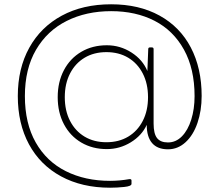

<svg xmlns="http://www.w3.org/2000/svg" viewBox="-20 -671 1023 895"><path d="M679 -450H688Q696 -450 696 -442V-95Q696 -48 712 -27.5Q728 -7 763 -7Q800 -7 828 -35.5Q856 -64 871.5 -113.5Q887 -163 887 -223Q887 -350 837.5 -439.5Q788 -529 700.5 -574Q613 -619 498 -619Q382 -619 291 -573.5Q200 -528 148 -439Q96 -350 96 -223Q96 -96 146.5 -7Q197 82 287 127Q377 172 493 172Q537 172 583 164H586Q593 164 593 171V186Q593 197 559 200.5Q525 204 493 204Q362 204 264.5 151Q167 98 115 1.5Q63 -95 63 -223Q63 -352 116.5 -448.5Q170 -545 268 -598Q366 -651 498 -651Q628 -651 723.5 -598.5Q819 -546 869.5 -449.5Q920 -353 920 -224Q920 -155 900.5 -98Q881 -41 845 -8Q809 25 763 25Q714 25 689 -4Q664 -33 664 -89Q641 -39 589.5 -7.5Q538 24 478 24Q411 24 359 -6.5Q307 -37 278 -92Q249 -147 249 -218Q249 -289 278 -344Q307 -399 359 -429.5Q411 -460 478 -460Q540 -460 592.5 -426.5Q645 -393 667 -340L671 -442Q671 -450 679 -450ZM670 -218Q670 -281 645.5 -328.5Q621 -376 577.5 -402Q534 -428 476 -428Q418 -428 374.5 -402Q331 -376 306.5 -328.5Q282 -281 282 -218Q282 -155 306.5 -107.5Q331 -60 374.5 -34Q418 -8 476 -8Q534 -8 577.5 -34Q621 -60 645.5 -107.5Q670 -155 670 -218Z"/></svg>

Font: LINE Seed JP_TTF Thin
Style: Regular
Weight: 250
Designer: LY Corporation & Fontrix & Fontworks
Version: Version 1.008